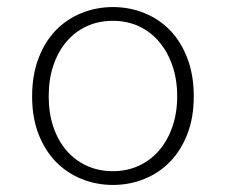

<svg xmlns="http://www.w3.org/2000/svg" viewBox="-20 -512 640 544"><path d="M300 12Q253 12 211 -5Q169 -22 138 -54Q107 -86 89 -132.5Q71 -179 71 -239Q71 -299 89 -346.5Q107 -394 138 -426Q169 -458 211 -475Q253 -492 300 -492Q347 -492 389 -475Q431 -458 462 -426Q493 -394 511 -346.5Q529 -299 529 -239Q529 -179 511 -132.5Q493 -86 462 -54Q431 -22 389 -5Q347 12 300 12ZM300 -27Q340 -27 373.5 -42.5Q407 -58 431 -86Q455 -114 468.5 -153Q482 -192 482 -239Q482 -287 468.5 -326Q455 -365 431 -393.5Q407 -422 373.5 -437.5Q340 -453 300 -453Q259 -453 225.5 -437.5Q192 -422 168 -393.5Q144 -365 131 -326Q118 -287 118 -239Q118 -192 131 -153Q144 -114 168 -86Q192 -58 225.5 -42.5Q259 -27 300 -27Z"/></svg>

Font: Source Code Pro Light
Style: Regular
Weight: 300
Monospace: yes
Designer: Paul D. Hunt, Teo Tuominen
Foundry: Adobe Systems Incorporated
Version: Version 2.030;PS 1.000;hotconv 16.6.51;makeotf.lib2.5.65220